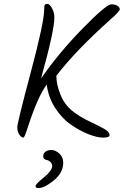

<svg xmlns="http://www.w3.org/2000/svg" viewBox="-20 -724 642 978"><path d="M544 -626Q365 -466 267 -338Q267 -294 288 -242Q309 -190 348.5 -159Q388 -128 436 -105.5Q484 -83 511 -67.5Q538 -52 538 -36Q538 -23 506.5 -23Q475 -23 430.5 -40.5Q386 -58 340.5 -89.5Q295 -121 260.5 -175Q226 -229 218 -293Q173 -234 120 -71Q105 -23 99 -23Q89 -23 78.5 -38Q68 -53 68 -75.5Q68 -98 136.5 -354.5Q205 -611 205 -675Q205 -693 207.5 -698.5Q210 -704 221.5 -704Q233 -704 245 -682Q257 -660 257 -635Q257 -568 189 -324Q279 -454 400 -578Q521 -702 547 -702Q566 -702 578 -694.5Q590 -687 590 -676.5Q590 -666 544 -626ZM302 105Q302 156 254 195Q206 234 176 234Q161 234 161 224Q161 214 202.5 180.5Q244 147 246 122Q245 109 237.5 101.5Q230 94 222 92Q200 89 200 72Q200 58 211 49Q222 40 242 40Q262 40 282 58Q302 76 302 105Z"/></svg>

Font: Kalam Light
Style: Regular
Weight: 300
Version: Version 2.001;PS 1.0;hotconv 1.0.79;makeotf.lib2.5.61930; tt